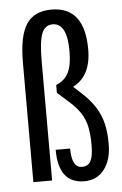

<svg xmlns="http://www.w3.org/2000/svg" viewBox="-53 -753 513 806"><g transform="rotate(-5 204.0 -350.0)"><path d="M270 15Q161 15 161 -127H222Q222 -46 265 -46Q291 -46 302 -66.5Q313 -87 313 -134Q313 -177 306.5 -209Q300 -241 283 -268Q266 -295 234 -323L187 -365V-398Q224 -413 239.5 -444.5Q255 -476 255 -535Q255 -653 194 -653Q162 -653 148.5 -619.5Q135 -586 135 -504V0H56V-505Q56 -615 88.5 -665Q121 -715 194 -715Q334 -715 334 -535Q334 -423 257 -384L289 -355Q326 -321 346.5 -288.5Q367 -256 376 -219Q385 -182 385 -132Q385 -65 354 -25Q323 15 270 15Z"/></g></svg>

Font: Pathway Gothic One
Style: Regular
Weight: 400
Version: Version 1.003; ttfautohint (v1.8.4.7-5d5b);gftools[0.9.26]